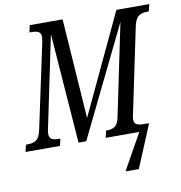

<svg xmlns="http://www.w3.org/2000/svg" viewBox="-114 -804 1042 1104"><g transform="rotate(-10 407.0 -252.0)"><path d="M647 0H451L460 -41H468Q495 -41 512.5 -53.5Q530 -66 538 -104L650 -642L337 0H292L244 -642L133 -109Q129 -95 129 -79Q129 -57 143 -49Q157 -41 183 -41H193L184 0H-17L-8 -41H3Q34 -41 53 -54Q72 -67 81 -108L187 -605Q191 -633 191 -635Q191 -657 177 -665Q163 -673 135 -673H124L133 -714H325L365 -131L639 -714H831L821 -673H812Q780 -673 760.5 -658.5Q741 -644 732 -600L630 -112Q624 -90 624 -77Q624 -55 638 -47.5Q652 -40 679 -40H709L708 -32L607 210H529Z"/></g></svg>

Font: Noto Serif Cond
Style: Italic
Weight: 400
Width: 3
Italic angle: -12°
Designer: Monotype Design Team
Foundry: Monotype Imaging Inc.
Version: Version 1.001